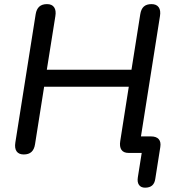

<svg xmlns="http://www.w3.org/2000/svg" viewBox="-20 -732 848 919"><path d="M639.8 116.3 658.3 0H595.7Q571.3 0 561.2 -15Q551.1 -29.9 555.6 -57.3L596.4 -316.7H191.2L147.7 -41.7Q143.9 -16.9 130.6 -4.8Q117.4 7.3 93.7 7.3Q69.9 7.3 59.4 -7.7Q49 -22.7 53.5 -50.1L150.7 -663.9Q154.6 -688.1 167.9 -700.2Q181.3 -712.3 205 -712.3Q228.8 -712.3 239.1 -697.1Q249.5 -682 245 -654.9L204.1 -398.3H609.3L651.4 -663.9Q655.3 -688.7 668.3 -700.5Q681.3 -712.3 705.1 -712.3Q728.9 -712.3 739.5 -697.4Q750.2 -682.6 745.7 -654.9L649.8 -48.2L622.8 -79.1H702.6Q727.9 -79.1 739.6 -66.1Q751.2 -53.1 747.3 -28.2L723.3 123.7Q720.4 145 708.4 155.6Q696.3 166.3 674.4 166.3Q654.7 166.3 645.3 153.1Q636 139.9 639.8 116.3Z"/></svg>

Font: SN Pro Thin
Style: Italic
Weight: 200
Italic angle: -9°
Designer: Tobias Whetton
Foundry: Supernotes
Version: Version 1.003;Glyphs 3.3 (3324)